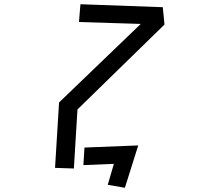

<svg xmlns="http://www.w3.org/2000/svg" viewBox="-20 -768 1040 907"><path d="M259 -284 645 -655 353 -664 360 -748 749 -734 757 -652 346 -251 329 28 240 25ZM518 6 374 12 379 -71 633 -81 570 119 489 105Z"/></svg>

Font: Moralerspace Krypton JPDOC
Style: Regular
Weight: 400
Version: v0.0.6; ttfautohint (v1.8.4.7-5d5b-dirty) -l 6 -r 45 -G 200 